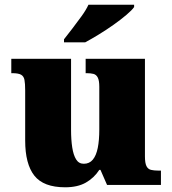

<svg xmlns="http://www.w3.org/2000/svg" viewBox="-20 -786 731 816"><path d="M257 10Q165 10 126 -39.5Q87 -89 87 -189V-402Q87 -431 84 -446.5Q81 -462 69.5 -468.5Q58 -475 32 -475H28V-536H282V-234Q282 -192 287 -159.5Q292 -127 303.5 -108.5Q315 -90 336 -90Q360 -90 374.5 -107.5Q389 -125 395.5 -157.5Q402 -190 402 -235V-417Q402 -444 395.5 -456.5Q389 -469 377 -472Q365 -475 348 -475H344V-536H596V-121Q596 -93 602.5 -80Q609 -67 622 -64Q635 -61 652 -61H664V0H435L407 -64H402Q380 -30 345 -10Q310 10 257 10ZM252 -619Q267 -638 287 -664Q307 -690 326.5 -717Q346 -744 356 -766H550V-756Q541 -743 517.5 -723Q494 -703 463 -681Q432 -659 400 -639.5Q368 -620 342 -606H252Z"/></svg>

Font: Noto Rashi Hebrew Black
Style: Regular
Weight: 900
Version: Version 1.006